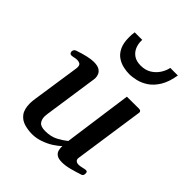

<svg xmlns="http://www.w3.org/2000/svg" viewBox="-214 -883 1023 1023"><g transform="rotate(45 298.0 -371.5)"><path d="M200.7 13.7Q168.9 13.7 140.4 5.1Q111.8 -3.4 94 -27.1Q76.2 -50.8 76.2 -95.2Q76.2 -111.8 79.6 -132.3L119.6 -401.4Q120.1 -404.8 120.1 -410.2Q120.1 -426.3 111.6 -431.4Q103 -436.5 91.3 -436.5Q81.1 -436.5 69.8 -433.8Q58.6 -431.2 51.8 -431.2Q40 -431.2 37.6 -445.3Q36.6 -450.7 40.3 -457.8Q43.9 -464.8 51.8 -467.3Q123.5 -491.7 160.2 -491.7Q189.5 -491.7 203.9 -482.7Q218.3 -473.6 223.1 -460.9Q228 -448.2 228 -437Q228 -429.2 226.8 -423.3Q225.6 -417.5 225.6 -416L182.6 -121.6Q182.1 -116.2 181.4 -110.4Q180.7 -104.5 180.7 -99.1Q180.7 -78.1 192.4 -62.7Q204.1 -47.4 238.3 -47.4Q280.8 -47.4 311 -63.5Q341.3 -79.6 362.8 -97.2L416.5 -484.9L507.3 -485.4Q523.4 -485.4 523.4 -471.7L465.3 -72.8Q463.4 -60.5 470.2 -53.5Q477.1 -46.4 491.7 -46.4Q501 -46.4 515.6 -50Q530.3 -53.7 537.6 -54.2Q543 -54.7 546.9 -51.8Q550.8 -48.8 550.8 -38.6Q550.8 -33.2 548.6 -27.8Q546.4 -22.5 540 -20Q511.2 -10.3 478.5 -1.5Q445.8 7.3 419.9 7.3Q392.6 7.3 379.6 -1.7Q366.7 -10.7 363 -23.9Q359.4 -37.1 359.4 -48.8Q359.4 -50.3 359.4 -52.2Q359.4 -54.2 359.4 -56.2Q345.2 -41 319.8 -24.7Q294.4 -8.3 262.9 2.7Q231.4 13.7 200.7 13.7ZM339.4 -578.6Q318.8 -578.6 294.7 -584Q270.5 -589.4 249 -603.8Q227.5 -618.2 214.1 -645.8Q200.7 -673.3 200.7 -716.8Q200.7 -726.1 201.2 -735.8Q201.7 -745.6 203.6 -756.8H260.7Q260.3 -753.9 260.3 -751.2Q260.3 -748.5 260.3 -746.1Q260.3 -723.1 269.8 -701.9Q279.3 -680.7 299.3 -667.2Q319.3 -653.8 351.1 -653.8Q386.2 -653.8 411.1 -669.2Q436 -684.6 451.4 -708.3Q466.8 -731.9 471.7 -756.8H528.8Q519.5 -700.2 497.8 -664.8Q476.1 -629.4 448.2 -610.8Q420.4 -592.3 391.6 -585.4Q362.8 -578.6 339.4 -578.6Z"/></g></svg>

Font: Gelasio Medium
Style: Italic
Weight: 500
Italic angle: -8.5°
Designer: Eben Sorkin
Foundry: Eben Sorkin
Version: Version 1.008